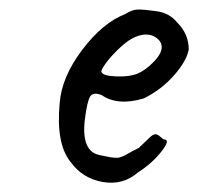

<svg xmlns="http://www.w3.org/2000/svg" viewBox="-20 -405 425 412"><path d="M198 -250Q202 -242 230 -241Q258 -240 275 -247Q292 -254 309.5 -272Q327 -290 327 -303.5Q327 -317 313 -325.5Q299 -334 280 -329Q261 -324 241 -306Q221 -288 208 -270.5Q195 -253 198 -250ZM280 -90Q287 -96 297.5 -106.5Q308 -117 313 -117Q318 -117 323.5 -112Q329 -107 331 -106Q347 -106 326.5 -80Q306 -54 276 -35Q244 -7 200.5 -14.5Q157 -22 131 -58Q100 -97 108 -183Q112 -239 156 -297.5Q200 -356 249 -375Q263 -384 275 -384.5Q287 -385 315.5 -381Q344 -377 360 -357Q385 -332 385 -299Q381 -275 354 -244Q327 -213 289 -194Q233 -177 198 -201Q180 -208 173.5 -198Q167 -188 162 -148Q154 -79 195 -72Q199 -71 207 -69.5Q215 -68 217.5 -67.5Q220 -67 226 -66.5Q232 -66 236 -67Q244 -69 251.5 -73.5Q259 -78 263 -80Q271 -84 273.5 -85.5Q276 -87 276.5 -87Q277 -87 278.5 -88Q280 -89 280 -90Z"/></svg>

Font: Caveat
Style: Regular
Weight: 400
Designer: Pablo Impallari
Foundry: Creative Lab NY
Version: Version 1.096; ttfautohint (v1.3)